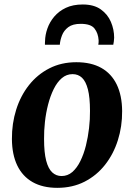

<svg xmlns="http://www.w3.org/2000/svg" viewBox="-20 -846 612 878"><path d="M329 -561.5Q397 -561.5 443.2 -535.5Q489.5 -509.5 513.8 -459.5Q538 -409.5 538.5 -338Q539 -268 519 -204.8Q499 -141.5 460.5 -92.5Q422 -43.5 366.8 -15.2Q311.5 13 242 13Q175.5 13 129.2 -13.2Q83 -39.5 59 -89.2Q35 -139 34.5 -210Q34 -281 54 -344.5Q74 -408 112.5 -456.8Q151 -505.5 205.8 -533.5Q260.5 -561.5 329 -561.5ZM312 -507Q284 -507 262.5 -488.5Q241 -470 225.5 -438.5Q210 -407 200 -368.2Q190 -329.5 185.5 -288.5Q181 -247.5 181.5 -210Q181.5 -148.5 191.2 -111.2Q201 -74 219 -57.5Q237 -41 261.5 -41Q289.5 -41 310.8 -59.5Q332 -78 347.5 -109.5Q363 -141 372.8 -180Q382.5 -219 387.2 -260Q392 -301 391.5 -339Q391.5 -400.5 382 -437.2Q372.5 -474 355 -490.5Q337.5 -507 312 -507ZM185.5 -641.5Q185.5 -645.5 185.5 -649.5Q185.5 -653.5 186 -658.5Q186.5 -686.5 196.8 -715.8Q207 -745 228 -770Q249 -795 281.2 -810.2Q313.5 -825.5 358.5 -825.5Q409.5 -825.5 441 -803Q472.5 -780.5 487.2 -745.8Q502 -711 502 -673.5Q501.5 -665 500.5 -656.2Q499.5 -647.5 498 -641.5H429.5Q430.5 -646 430.8 -651Q431 -656 431 -662Q429 -694 412.2 -715.5Q395.5 -737 349 -737Q312.5 -737 292.2 -721.8Q272 -706.5 263.5 -684.2Q255 -662 253.5 -641.5Z"/></svg>

Font: Merriweather 36pt
Style: Bold Italic
Weight: 700
Italic angle: -7.8°
Version: Version 2.101